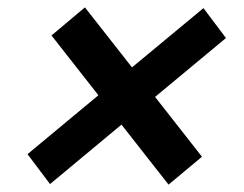

<svg xmlns="http://www.w3.org/2000/svg" viewBox="-20 -592 660 520"><path d="M119.5 -496 246.5 -334 54.5 -174.5 115.5 -93.5 309 -254.5 436.5 -92 527 -167.5 400 -329.5 592 -489 531 -570 337.5 -409.5 210 -572Z"/></svg>

Font: Monaspace Krypton SemiBold
Style: Italic
Weight: 600
Italic angle: -11°
Designer: Riley Cran & the Lettermatic Team
Foundry: Lettermatic
Version: Version 1.101 (Monaspace Krypton)